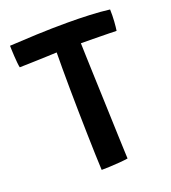

<svg xmlns="http://www.w3.org/2000/svg" viewBox="-126 -762 771 864"><g transform="rotate(-20 260.0 -330.0)"><path d="M25 -553Q23 -561.5 21.5 -576.8Q20 -592 19 -608.8Q18 -625.5 17.5 -639.2Q17 -653 17 -659Q74 -662.5 147 -665.5Q220 -668.5 294.5 -668.5Q349 -668.5 401 -666.2Q453 -664 496 -658.5Q497 -628.5 495 -600.8Q493 -573 490.5 -558Q480 -558.5 459.5 -558.8Q439 -559 414 -559.5Q389 -560 364 -560.2Q339 -560.5 320.5 -560.5Q321 -542 322.2 -504.5Q323.5 -467 325.2 -417.8Q327 -368.5 329 -314Q331 -259.5 332.8 -206.8Q334.5 -154 336.2 -110Q338 -66 339 -37Q340 -8 340.5 -1.5Q325.5 1 301 3Q276.5 5 252.2 6Q228 7 213.5 7Q212 -23 210.5 -68Q209 -113 207.8 -166.5Q206.5 -220 205.5 -276.5Q204.5 -333 204 -386.2Q203.5 -439.5 203.5 -483Q203.5 -505.5 203.8 -524.8Q204 -544 204 -559Q185.5 -558 161.8 -557.2Q138 -556.5 113.2 -555.5Q88.5 -554.5 65.8 -554Q43 -553.5 25 -553Z"/></g></svg>

Font: Grandstander Thin Medium
Style: Regular
Weight: 500
Version: Version 1.200